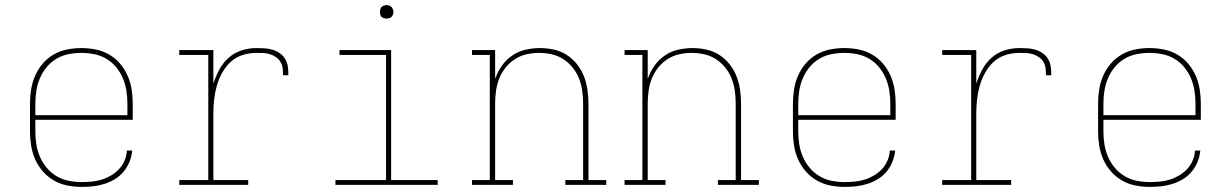

<svg xmlns="http://www.w3.org/2000/svg" viewBox="-20 -727 4840 755"><path d="M301 8Q273 8 245 2.5Q217 -3 192.5 -17Q168 -31 149 -52.5Q130 -74 118.5 -100Q107 -126 102.5 -154Q98 -182 98 -210V-320Q98 -348 102.5 -376Q107 -404 118.5 -430Q130 -456 148.5 -477.5Q167 -499 191.5 -513Q216 -527 244 -532.5Q272 -538 300 -538Q328 -538 356 -532.5Q384 -527 408.5 -513Q433 -499 451.5 -477.5Q470 -456 481.5 -430Q493 -404 497.5 -376Q502 -348 502 -320V-256H119V-210Q119 -184 123 -159Q127 -134 137 -110.5Q147 -87 164 -67Q181 -47 203 -34Q225 -21 250.5 -16Q276 -11 301 -11Q321 -11 341.5 -13Q362 -15 381 -21Q400 -27 417.5 -37.5Q435 -48 448.5 -62.5Q462 -77 470 -96Q478 -115 479 -135H500Q498 -113 489.5 -91.5Q481 -70 466.5 -52.5Q452 -35 432.5 -23Q413 -11 391 -4Q369 3 346.5 5.5Q324 8 301 8ZM119 -274H481V-320Q481 -345 477 -370.5Q473 -396 463 -419.5Q453 -443 436.5 -463Q420 -483 398 -496Q376 -509 350.5 -514Q325 -519 300 -519Q275 -519 249.5 -514Q224 -509 202 -496Q180 -483 163.5 -463Q147 -443 137 -419.5Q127 -396 123 -370.5Q119 -345 119 -320Z M685 0V-19H799V-511H685V-530H819V-398Q828 -426 842 -452.5Q856 -479 878 -499Q900 -519 929 -528.5Q958 -538 988 -538Q1004 -538 1020 -537Q1036 -536 1051.5 -531.5Q1067 -527 1080.5 -517.5Q1094 -508 1102 -494Q1110 -480 1112 -464Q1114 -448 1114 -431H1093Q1093 -445 1091.5 -458.5Q1090 -472 1083 -483.5Q1076 -495 1065 -502.5Q1054 -510 1041 -514Q1028 -518 1014.5 -518.5Q1001 -519 988 -519Q960 -519 933.5 -510.5Q907 -502 887 -483.5Q867 -465 853.5 -440.5Q840 -416 832.5 -389.5Q825 -363 822 -335.5Q819 -308 819 -281V-19H956V0Z M1299 0V-19H1498V-511H1315V-530H1518V-19H1701V0ZM1500 -654Q1495 -654 1489.5 -655.5Q1484 -657 1480.5 -660.5Q1477 -664 1475.5 -669.5Q1474 -675 1474 -680Q1474 -685 1475.5 -690.5Q1477 -696 1480.5 -699.5Q1484 -703 1489.5 -705Q1495 -707 1500 -707Q1505 -707 1510.5 -705Q1516 -703 1519.5 -699.5Q1523 -696 1525 -690.5Q1527 -685 1527 -680Q1527 -675 1525 -669.5Q1523 -664 1519.5 -660.5Q1516 -657 1510.5 -655.5Q1505 -654 1500 -654Z M1836 0V-19H1906V-511H1836V-530H1927V-417Q1937 -445 1953.5 -468.5Q1970 -492 1994 -508.5Q2018 -525 2046.5 -531.5Q2075 -538 2103 -538Q2131 -538 2158 -532Q2185 -526 2208 -511.5Q2231 -497 2248.5 -475Q2266 -453 2276 -427.5Q2286 -402 2290 -374.5Q2294 -347 2294 -320V-19H2364V0H2203V-19H2273V-320Q2273 -345 2269.5 -370Q2266 -395 2257 -418Q2248 -441 2232 -461Q2216 -481 2195 -494.5Q2174 -508 2149.5 -513.5Q2125 -519 2100 -519Q2075 -519 2050.5 -513.5Q2026 -508 2005 -494.5Q1984 -481 1968 -461Q1952 -441 1943 -418Q1934 -395 1930.5 -370Q1927 -345 1927 -320V-19H1997V0Z M2436 0V-19H2506V-511H2436V-530H2527V-417Q2537 -445 2553.5 -468.5Q2570 -492 2594 -508.5Q2618 -525 2646.5 -531.5Q2675 -538 2703 -538Q2731 -538 2758 -532Q2785 -526 2808 -511.5Q2831 -497 2848.5 -475Q2866 -453 2876 -427.5Q2886 -402 2890 -374.5Q2894 -347 2894 -320V-19H2964V0H2803V-19H2873V-320Q2873 -345 2869.5 -370Q2866 -395 2857 -418Q2848 -441 2832 -461Q2816 -481 2795 -494.5Q2774 -508 2749.5 -513.5Q2725 -519 2700 -519Q2675 -519 2650.5 -513.5Q2626 -508 2605 -494.5Q2584 -481 2568 -461Q2552 -441 2543 -418Q2534 -395 2530.5 -370Q2527 -345 2527 -320V-19H2597V0Z M3301 8Q3273 8 3245 2.5Q3217 -3 3192.5 -17Q3168 -31 3149 -52.5Q3130 -74 3118.5 -100Q3107 -126 3102.5 -154Q3098 -182 3098 -210V-320Q3098 -348 3102.5 -376Q3107 -404 3118.5 -430Q3130 -456 3148.5 -477.5Q3167 -499 3191.5 -513Q3216 -527 3244 -532.5Q3272 -538 3300 -538Q3328 -538 3356 -532.5Q3384 -527 3408.5 -513Q3433 -499 3451.5 -477.5Q3470 -456 3481.5 -430Q3493 -404 3497.5 -376Q3502 -348 3502 -320V-256H3119V-210Q3119 -184 3123 -159Q3127 -134 3137 -110.5Q3147 -87 3164 -67Q3181 -47 3203 -34Q3225 -21 3250.5 -16Q3276 -11 3301 -11Q3321 -11 3341.5 -13Q3362 -15 3381 -21Q3400 -27 3417.5 -37.5Q3435 -48 3448.5 -62.5Q3462 -77 3470 -96Q3478 -115 3479 -135H3500Q3498 -113 3489.5 -91.5Q3481 -70 3466.5 -52.5Q3452 -35 3432.5 -23Q3413 -11 3391 -4Q3369 3 3346.5 5.5Q3324 8 3301 8ZM3119 -274H3481V-320Q3481 -345 3477 -370.5Q3473 -396 3463 -419.5Q3453 -443 3436.5 -463Q3420 -483 3398 -496Q3376 -509 3350.5 -514Q3325 -519 3300 -519Q3275 -519 3249.5 -514Q3224 -509 3202 -496Q3180 -483 3163.5 -463Q3147 -443 3137 -419.5Q3127 -396 3123 -370.5Q3119 -345 3119 -320Z M3685 0V-19H3799V-511H3685V-530H3819V-398Q3828 -426 3842 -452.5Q3856 -479 3878 -499Q3900 -519 3929 -528.5Q3958 -538 3988 -538Q4004 -538 4020 -537Q4036 -536 4051.5 -531.5Q4067 -527 4080.5 -517.5Q4094 -508 4102 -494Q4110 -480 4112 -464Q4114 -448 4114 -431H4093Q4093 -445 4091.5 -458.5Q4090 -472 4083 -483.5Q4076 -495 4065 -502.5Q4054 -510 4041 -514Q4028 -518 4014.5 -518.5Q4001 -519 3988 -519Q3960 -519 3933.5 -510.5Q3907 -502 3887 -483.5Q3867 -465 3853.5 -440.5Q3840 -416 3832.5 -389.5Q3825 -363 3822 -335.5Q3819 -308 3819 -281V-19H3956V0Z M4501 8Q4473 8 4445 2.5Q4417 -3 4392.5 -17Q4368 -31 4349 -52.5Q4330 -74 4318.5 -100Q4307 -126 4302.5 -154Q4298 -182 4298 -210V-320Q4298 -348 4302.5 -376Q4307 -404 4318.5 -430Q4330 -456 4348.5 -477.5Q4367 -499 4391.5 -513Q4416 -527 4444 -532.5Q4472 -538 4500 -538Q4528 -538 4556 -532.5Q4584 -527 4608.5 -513Q4633 -499 4651.5 -477.5Q4670 -456 4681.5 -430Q4693 -404 4697.5 -376Q4702 -348 4702 -320V-256H4319V-210Q4319 -184 4323 -159Q4327 -134 4337 -110.5Q4347 -87 4364 -67Q4381 -47 4403 -34Q4425 -21 4450.5 -16Q4476 -11 4501 -11Q4521 -11 4541.5 -13Q4562 -15 4581 -21Q4600 -27 4617.5 -37.5Q4635 -48 4648.5 -62.5Q4662 -77 4670 -96Q4678 -115 4679 -135H4700Q4698 -113 4689.5 -91.5Q4681 -70 4666.5 -52.5Q4652 -35 4632.5 -23Q4613 -11 4591 -4Q4569 3 4546.5 5.5Q4524 8 4501 8ZM4319 -274H4681V-320Q4681 -345 4677 -370.5Q4673 -396 4663 -419.5Q4653 -443 4636.5 -463Q4620 -483 4598 -496Q4576 -509 4550.5 -514Q4525 -519 4500 -519Q4475 -519 4449.5 -514Q4424 -509 4402 -496Q4380 -483 4363.5 -463Q4347 -443 4337 -419.5Q4327 -396 4323 -370.5Q4319 -345 4319 -320Z"/></svg>

Font: Iosevka Slab Thin Extended
Style: Regular
Weight: 100
Width: 7
Monospace: yes
Designer: Belleve Invis
Foundry: Belleve Invis
Version: Version 11.1.1; ttfautohint (v1.8.3)